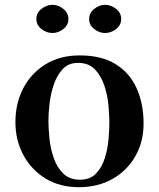

<svg xmlns="http://www.w3.org/2000/svg" viewBox="-20 -774 660 797"><path d="M434 -266Q434 -297 430 -339Q426 -381 412.5 -420.5Q399 -460 373.5 -486.5Q348 -513 304 -513Q264 -513 240 -487Q216 -461 203 -422Q190 -383 185.5 -342.5Q181 -302 181 -274Q181 -243 185 -201Q189 -159 202.5 -119.5Q216 -80 242 -54Q268 -28 312 -28Q354 -28 378.5 -53.5Q403 -79 415 -117.5Q427 -156 430.5 -196Q434 -236 434 -266ZM576 -261Q576 -185 541.5 -125Q507 -65 446.5 -31Q386 3 307 3Q228 3 169 -33Q110 -69 77 -130.5Q44 -192 44 -267Q44 -345 76.5 -407.5Q109 -470 169 -507Q229 -544 311 -544Q401 -544 459.5 -508Q518 -472 547 -408Q576 -344 576 -261ZM264 -695Q264 -670 243 -653.5Q222 -637 198 -637Q173 -637 152 -653.5Q131 -670 131 -695Q131 -721 152.5 -737.5Q174 -754 198 -754Q222 -754 243 -737Q264 -720 264 -695ZM483 -695Q483 -670 462 -653.5Q441 -637 416 -637Q392 -637 371 -653.5Q350 -670 350 -695Q350 -720 371 -737Q392 -754 416 -754Q440 -754 461.5 -737.5Q483 -721 483 -695Z"/></svg>

Font: Kaisei Tokumin ExtraBold
Style: Regular
Weight: 800
Designer: Font-Kai, 金井和夫
Foundry: KAZUO KANAI
Version: Version 5.003